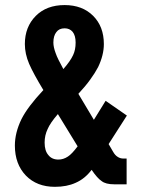

<svg xmlns="http://www.w3.org/2000/svg" viewBox="-20 -720 554 750"><path d="M474.6 -100.6V0H426.8Q392.6 0 377 -12.7Q360.4 -23.4 337.9 -56.6Q311.5 -21.5 275.4 -5.9Q241.2 9.8 194.3 9.8Q124 9.8 81.1 -34.2Q38.1 -79.1 38.1 -151.4Q38.1 -201.2 63.5 -253.9Q76.2 -279.3 97.7 -307.6Q119.1 -335.9 149.4 -368.2Q110.4 -432.6 93.8 -470.7Q77.1 -509.8 77.1 -547.9Q77.1 -615.2 120.1 -658.2Q162.1 -700.2 232.4 -700.2Q301.8 -700.2 343.8 -658.2Q385.7 -616.2 385.7 -547.9Q385.7 -504.9 363.3 -458Q351.6 -435.5 332.5 -409.2Q313.5 -382.8 286.1 -353.5L346.7 -252L392.6 -326.2L475.6 -268.6L404.3 -157.2L421.9 -127Q429.7 -113.3 439.5 -107.4Q449.2 -100.6 462.9 -100.6ZM206.1 -274.4Q175.8 -239.3 166 -215.8Q154.3 -191.4 154.3 -163.1Q154.3 -130.9 168.9 -114.3Q182.6 -96.7 208 -96.7Q227.5 -96.7 245.1 -108.4Q260.7 -118.2 283.2 -148.4ZM227.5 -450.2Q254.9 -481.4 265.6 -504.9Q275.4 -525.4 275.4 -553.7Q275.4 -581.1 263.7 -595.7Q252 -609.4 232.4 -609.4Q210.9 -609.4 200.2 -594.7Q188.5 -580.1 188.5 -553.7Q188.5 -536.1 197.3 -512.7Q201.2 -501 209 -485.4Q216.8 -469.7 227.5 -450.2Z"/></svg>

Font: Dinish Condensed
Style: Bold
Weight: 700
Width: 3
Designer: Bert Driehuis
Foundry: Playbeing
Version: Version 3.006; git-39231f3c-release